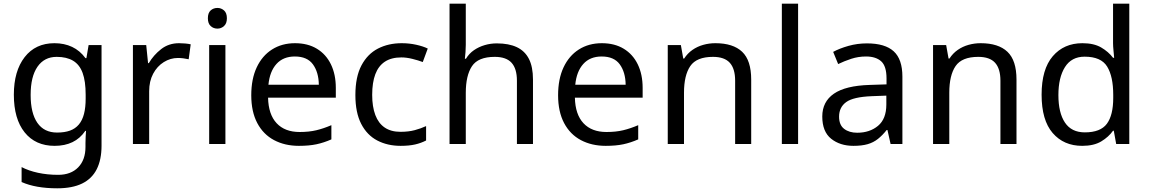

<svg xmlns="http://www.w3.org/2000/svg" viewBox="-20 -780 6222 1040"><path d="M275 -546Q328 -546 370.5 -526Q413 -506 443 -465H448L460 -536H530V9Q530 85 504 136.5Q478 188 425 214Q372 240 290 240Q232 240 183.5 231.5Q135 223 97 206V125Q135 145 186 156Q237 167 295 167Q364 167 403.5 126.5Q443 86 443 16V-5Q443 -17 444 -39.5Q445 -62 446 -71H442Q414 -30 372.5 -10Q331 10 276 10Q172 10 113.5 -63Q55 -136 55 -267Q55 -395 113.5 -470.5Q172 -546 275 -546ZM287 -472Q220 -472 183 -418.5Q146 -365 146 -266Q146 -167 182.5 -114.5Q219 -62 289 -62Q330 -62 359 -72.5Q388 -83 407 -105.5Q426 -128 435 -163Q444 -198 444 -246V-267Q444 -340 427.5 -385Q411 -430 376 -451Q341 -472 287 -472Z M950 -546Q965 -546 982.5 -544.5Q1000 -543 1013 -540L1002 -459Q989 -462 973.5 -464Q958 -466 944 -466Q903 -466 867 -443.5Q831 -421 809.5 -380.5Q788 -340 788 -286V0H700V-536H772L782 -438H786Q812 -482 853 -514Q894 -546 950 -546Z M1201 -536V0H1113V-536ZM1158 -737Q1178 -737 1193.5 -723.5Q1209 -710 1209 -681Q1209 -653 1193.5 -639Q1178 -625 1158 -625Q1136 -625 1121 -639Q1106 -653 1106 -681Q1106 -710 1121 -723.5Q1136 -737 1158 -737Z M1578 -546Q1647 -546 1696.5 -516Q1746 -486 1772.5 -431.5Q1799 -377 1799 -304V-251H1432Q1434 -160 1478.5 -112.5Q1523 -65 1603 -65Q1654 -65 1693.5 -74.5Q1733 -84 1775 -102V-25Q1734 -7 1694 1.5Q1654 10 1599 10Q1523 10 1464.5 -21Q1406 -52 1373.5 -113.5Q1341 -175 1341 -264Q1341 -352 1370.5 -415Q1400 -478 1453.5 -512Q1507 -546 1578 -546ZM1577 -474Q1514 -474 1477.5 -433.5Q1441 -393 1434 -321H1707Q1706 -389 1675 -431.5Q1644 -474 1577 -474Z M2150 10Q2079 10 2023.5 -19Q1968 -48 1936.5 -109Q1905 -170 1905 -265Q1905 -364 1938 -426Q1971 -488 2027.5 -517Q2084 -546 2156 -546Q2197 -546 2235 -537.5Q2273 -529 2297 -517L2270 -444Q2246 -453 2214 -461Q2182 -469 2154 -469Q2100 -469 2065 -446Q2030 -423 2013 -378Q1996 -333 1996 -266Q1996 -202 2013 -157Q2030 -112 2064 -89Q2098 -66 2149 -66Q2193 -66 2226.5 -75Q2260 -84 2288 -97V-19Q2261 -5 2228.5 2.5Q2196 10 2150 10Z M2503 -537Q2503 -518 2501.5 -498Q2500 -478 2498 -462H2504Q2521 -490 2547 -508Q2573 -526 2605 -535.5Q2637 -545 2671 -545Q2736 -545 2779.5 -524.5Q2823 -504 2845 -461Q2867 -418 2867 -349V0H2780V-343Q2780 -408 2751 -440Q2722 -472 2660 -472Q2570 -472 2536.5 -421.5Q2503 -371 2503 -277V0H2415V-760H2503Z M3240 -546Q3309 -546 3358.5 -516Q3408 -486 3434.5 -431.5Q3461 -377 3461 -304V-251H3094Q3096 -160 3140.5 -112.5Q3185 -65 3265 -65Q3316 -65 3355.5 -74.5Q3395 -84 3437 -102V-25Q3396 -7 3356 1.5Q3316 10 3261 10Q3185 10 3126.5 -21Q3068 -52 3035.5 -113.5Q3003 -175 3003 -264Q3003 -352 3032.5 -415Q3062 -478 3115.5 -512Q3169 -546 3240 -546ZM3239 -474Q3176 -474 3139.5 -433.5Q3103 -393 3096 -321H3369Q3368 -389 3337 -431.5Q3306 -474 3239 -474Z M3855 -546Q3951 -546 4000 -499.5Q4049 -453 4049 -349V0H3962V-343Q3962 -408 3933 -440Q3904 -472 3842 -472Q3753 -472 3719 -422Q3685 -372 3685 -278V0H3597V-536H3668L3681 -463H3686Q3704 -491 3730.5 -509.5Q3757 -528 3789 -537Q3821 -546 3855 -546Z M4303 0H4215V-760H4303Z M4676 -545Q4774 -545 4821 -502Q4868 -459 4868 -365V0H4804L4787 -76H4783Q4760 -47 4735.5 -27.5Q4711 -8 4679.5 1Q4648 10 4603 10Q4530 10 4482 -28.5Q4434 -67 4434 -149Q4434 -229 4497 -272.5Q4560 -316 4691 -320L4782 -323V-355Q4782 -422 4753 -448Q4724 -474 4671 -474Q4629 -474 4591 -461.5Q4553 -449 4520 -433L4493 -499Q4528 -518 4576 -531.5Q4624 -545 4676 -545ZM4702 -259Q4602 -255 4563.5 -227Q4525 -199 4525 -148Q4525 -103 4552.5 -82Q4580 -61 4623 -61Q4691 -61 4736 -98.5Q4781 -136 4781 -214V-262Z M5292 -546Q5388 -546 5437 -499.5Q5486 -453 5486 -349V0H5399V-343Q5399 -408 5370 -440Q5341 -472 5279 -472Q5190 -472 5156 -422Q5122 -372 5122 -278V0H5034V-536H5105L5118 -463H5123Q5141 -491 5167.5 -509.5Q5194 -528 5226 -537Q5258 -546 5292 -546Z M5842 10Q5742 10 5682 -59.5Q5622 -129 5622 -267Q5622 -405 5682.5 -475.5Q5743 -546 5843 -546Q5905 -546 5944.5 -523Q5984 -500 6009 -467H6015Q6014 -480 6011.5 -505.5Q6009 -531 6009 -546V-760H6097V0H6026L6013 -72H6009Q5985 -38 5945 -14Q5905 10 5842 10ZM5856 -63Q5941 -63 5975.5 -109.5Q6010 -156 6010 -250V-266Q6010 -366 5977 -419.5Q5944 -473 5855 -473Q5784 -473 5748.5 -416.5Q5713 -360 5713 -265Q5713 -169 5748.5 -116Q5784 -63 5856 -63Z"/></svg>

Font: Noto Sans Cham
Style: Regular
Weight: 400
Designer: Monotype Design Team
Foundry: Monotype Imaging Inc.
Version: Version 2.002